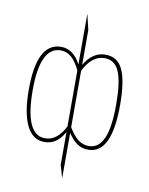

<svg xmlns="http://www.w3.org/2000/svg" viewBox="-99 -807 832 1070"><g transform="rotate(10 317.0 -272.0)"><path d="M446.8 -528.8Q516.6 -528.8 545.9 -464.4Q575.2 -399.9 575.2 -264.2Q575.2 9.8 442.9 9.8Q407.2 9.8 380.4 -8.5Q353.5 -26.9 328.1 -64.9V191.9L307.1 119.1V-65.9Q284.2 -26.4 257.3 -8.3Q230.5 9.8 194.8 9.8Q128.4 9.8 93.8 -60.3Q59.1 -130.4 59.1 -264.2Q59.1 -528.8 195.8 -528.8Q265.6 -528.8 307.1 -449.2V-735.8L328.1 -647V-450.2Q374 -528.8 446.8 -528.8ZM194.8 -11.2Q263.2 -11.2 307.1 -98.1V-415Q283.7 -463.4 257.6 -486.1Q231.4 -508.8 196.8 -508.8Q81.1 -508.8 81.1 -264.2Q81.1 -11.2 194.8 -11.2ZM442.9 -11.2Q498.5 -11.2 525.9 -73.5Q553.2 -135.7 553.2 -264.2Q553.2 -392.6 528.3 -450.7Q503.4 -508.8 445.8 -508.8Q373.5 -508.8 328.1 -417V-97.2Q354.5 -52.7 381.3 -32Q408.2 -11.2 442.9 -11.2Z"/></g></svg>

Font: Fira Sans Compressed Thin
Style: Regular
Weight: 100
Width: 1
Designer: Carrois Corporate & Edenspiekermann AG
Foundry: Carrois Corporate GbR & Edenspiekermann AG
Version: Version 4.203;PS 004.203;hotconv 1.0.88;makeotf.lib2.5.64775